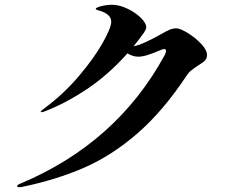

<svg xmlns="http://www.w3.org/2000/svg" viewBox="-20 -764 1040 806"><path d="M849 -533Q849 -519 840.5 -510Q832 -501 813 -490Q795 -478 783.5 -469Q772 -460 763 -446Q665 -298 557.5 -204.5Q450 -111 333 -60Q216 -9 71 21L60 22Q52 22 52 17Q52 12 65 7Q470 -163 671 -532Q677 -544 677 -550Q677 -558 669 -558Q665 -558 657 -555Q622 -540 599.5 -533Q577 -526 560 -526Q538 -526 515 -540Q435 -450 345 -390Q255 -330 169 -297Q160 -293 155 -293Q151 -293 151 -295Q151 -298 166 -309Q247 -369 311 -444.5Q375 -520 411 -584Q447 -648 447 -673Q447 -690 432.5 -702Q418 -714 395 -720Q382 -723 382 -727Q382 -731 397 -736Q425 -744 450 -744Q480 -744 514 -728Q548 -712 571 -689.5Q594 -667 594 -649Q594 -644 590.5 -637.5Q587 -631 583 -625Q555 -587 541 -570Q575 -575 655 -620Q679 -634 692.5 -639.5Q706 -645 721 -645Q736 -645 768 -625.5Q800 -606 824.5 -580Q849 -554 849 -533Z"/></svg>

Font: Shippori Mincho ExtraBold
Style: Regular
Weight: 800
Designer: FONTDASU
Foundry: FONTDASU / Google Inc. / but / Adobe
Version: Version 3.110; ttfautohint (v1.8.3)